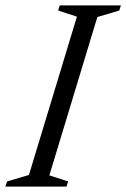

<svg xmlns="http://www.w3.org/2000/svg" viewBox="-37 -690 467 710"><path d="M247.5 -628.5 178 -651 184 -670H410L404 -651L323 -627L145.5 -41.5L215 -19L209 0H-17L-11 -19L70 -43Z"/></svg>

Font: Newsreader Text
Style: Italic
Weight: 400
Italic angle: -17°
Designer: Hugues Gentile
Foundry: Production Type
Version: Version 1.001